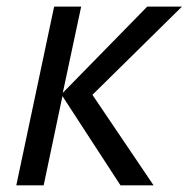

<svg xmlns="http://www.w3.org/2000/svg" viewBox="-20 -555 565 575"><path d="M420.9 -535.2H524.9L256.8 -271L439.9 0H340.8L167 -267.1L110.8 0H28.8L142.1 -535.2H223.1L168 -276.9Z"/></svg>

Font: OpenSans-Italic
Style: Italic
Weight: 400
Italic angle: -12°
Foundry: Ascender Corporation
Version: Version 1.10